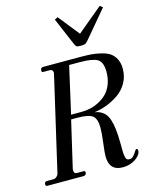

<svg xmlns="http://www.w3.org/2000/svg" viewBox="-148 -1037 902 1136"><g transform="rotate(-15 303.0 -469.0)"><path d="M405 -749Q386 -749 380.5 -753Q375 -757 369 -771Q364 -782 298 -938L317 -948L420 -819L575 -948L592 -935Q551 -887 453 -770Q441 -756 433.5 -752.5Q426 -749 405 -749ZM461 10Q378 10 378 -80Q378 -100 385.5 -159Q393 -218 393 -250Q393 -305 369.5 -324Q346 -343 274 -343H238L171 -55V-49Q171 -28 188 -28H230Q240 -28 240 -17Q240 -10 235 -5Q230 0 224 0H0Q-10 0 -10 -11Q-10 -28 6 -28H46Q56 -28 65.5 -36.5Q75 -45 77 -55L210 -630Q210 -631 210.5 -633.5Q211 -636 211 -638Q211 -646 205.5 -651.5Q200 -657 191 -657H151Q142 -657 142 -667Q142 -686 158 -686H381Q422 -686 451 -684Q480 -682 512.5 -674Q545 -666 565 -652.5Q585 -639 598 -614Q611 -589 611 -554Q611 -506 588.5 -467Q566 -428 530 -404Q494 -380 456 -366Q418 -352 381 -348H384Q436 -339 457 -299Q478 -259 482 -178Q483 -155 483.5 -125.5Q484 -96 484 -81.5Q484 -67 486.5 -52Q489 -37 494.5 -31.5Q500 -26 511 -26Q526 -26 536.5 -38Q547 -50 554 -62Q561 -74 566 -74Q574 -74 574 -62Q574 -37 540.5 -13.5Q507 10 461 10ZM245 -370H309Q335 -370 361.5 -375.5Q388 -381 415.5 -395Q443 -409 464.5 -430Q486 -451 499.5 -485Q513 -519 513 -561Q513 -621 483 -639Q453 -657 375 -657H310Z"/></g></svg>

Font: HK Venetian
Style: Italic
Weight: 400
Italic angle: -12°
Version: Version 1.000;PS 001.000;hotconv 1.0.88;makeotf.lib2.5.64775